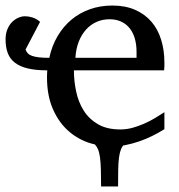

<svg xmlns="http://www.w3.org/2000/svg" viewBox="-20 -514 645 690"><path d="M570.8 -49.8Q549.8 -36.6 527.1 -25.4Q504.4 -14.2 480.2 -5.9Q456.1 2.4 431.2 7.3L422.9 8.8Q418 14.6 415 22Q410.2 33.7 407.7 51.8Q405.3 69.8 404.8 95.2Q404.3 120.6 404.3 156.2H343.3Q343.3 120.6 342.5 95.2Q341.8 69.8 339.4 51.8Q336.9 33.7 332 22Q327.6 12.2 320.8 4.9Q307.1 2 293.5 -2.9Q251.5 -18.6 219.5 -49.3Q187.5 -80.1 168.2 -126.7Q148.9 -173.3 148.9 -235.8Q148.9 -242.2 149.2 -248.8Q149.4 -255.4 149.9 -261.2Q108.4 -261.2 79.8 -268.1Q51.3 -274.9 33.4 -288.8Q15.6 -302.7 7.8 -323.5Q0 -344.2 0 -372.1Q0 -392.6 6.3 -408.2Q12.7 -423.8 22.9 -434.3Q33.2 -444.8 45.7 -450.2Q58.1 -455.6 69.8 -455.6Q82 -455.6 96.2 -451.4Q110.4 -447.3 124 -435.5L71.8 -335.9Q74.7 -327.6 80.3 -322Q85.9 -316.4 95.7 -313Q105.5 -309.6 120.6 -307.9Q135.7 -306.2 157.2 -306.2Q166.5 -349.6 187 -384.3Q207.5 -418.9 236.8 -443.4Q266.1 -467.8 303.5 -481Q340.8 -494.1 383.8 -494.1Q430.2 -494.1 465.3 -478.8Q500.5 -463.4 523.9 -436.3Q547.4 -409.2 559.1 -371.3Q570.8 -333.5 570.8 -289.1V-275.9Q570.8 -268.1 569.8 -261.2H245.6Q245.6 -223.1 253.7 -185.1Q261.7 -147 280.8 -116.7Q299.8 -86.4 332 -67.6Q364.3 -48.8 412.6 -48.8Q434.1 -48.8 455.1 -54.4Q476.1 -60.1 496.3 -68.8Q516.6 -77.6 535.2 -88.6Q553.7 -99.6 570.8 -110.8ZM470.7 -328.1Q470.7 -353 464.8 -374.3Q459 -395.5 447 -411.1Q435.1 -426.8 416.7 -435.8Q398.4 -444.8 373.5 -444.8Q348.6 -444.8 327.1 -435.3Q305.7 -425.8 289.3 -407.7Q272.9 -389.6 262.9 -364Q252.9 -338.4 251 -306.2H470.7Z"/></svg>

Font: Charis SIL CyrE
Style: Regular
Weight: 400
Foundry: SIL International
Version: Version 5.000